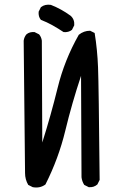

<svg xmlns="http://www.w3.org/2000/svg" viewBox="-20 -814 540 827"><path d="M121.1 -7.8 101.6 -17.6Q87.9 -41 87.9 -68.8Q87.9 -96.7 82 -638.7Q84 -654.3 93.8 -666Q107.4 -677.7 128.9 -675.8L148.4 -666Q158.2 -654.3 160.2 -638.7L162.1 -200.2Q199.2 -317.4 228.5 -436.5Q257.8 -555.7 319.3 -664.1Q340.8 -681.6 368.2 -681.6L387.7 -671.9Q399.4 -599.6 402.3 -523.9Q405.3 -448.2 409.2 -39.1L399.4 -19.5Q383.8 -5.9 362.3 -7.8L342.8 -17.6Q333 -33.2 331.1 -50.8L329.1 -487.3Q290 -370.1 261.2 -251Q232.4 -131.8 175.8 -19.5Q152.3 -2 121.1 -7.8ZM253.9 -675.8Q230.5 -691.4 206.1 -705.1Q181.6 -718.8 156.2 -728.5Q144.5 -742.2 146.5 -763.7L156.2 -783.2Q173.8 -796.9 199.2 -793Q244.1 -775.4 284.2 -746.1Q301.8 -730.5 299.8 -705.1L290 -685.5Q275.4 -673.8 253.9 -675.8Z"/></svg>

Font: JasonHandwriting1
Style: Regular
Weight: 400
Version: Version 1.48.20